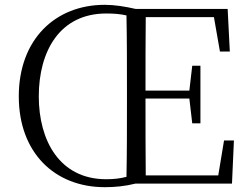

<svg xmlns="http://www.w3.org/2000/svg" viewBox="-20 -762 1035 797"><path d="M141 -362C141 -548 227 -706 421 -706C452 -706 479 -704 505 -698C507 -596 507 -494 507 -390V-335C507 -231 507 -129 505 -28C479 -21 452 -18 421 -18C227 -18 141 -179 141 -362ZM910 -179 886 -34H585C584 -133 584 -234 584 -353H766L778 -250H812V-489H778L766 -386H584C584 -495 584 -595 585 -691H868L893 -548H934L925 -725H543C498 -735 456 -742 415 -742C208 -742 58 -597 58 -362C58 -128 207 15 415 15C457 15 499 11 543 0H943L951 -179Z"/></svg>

Font: Noto Serif TC Light
Style: Regular
Weight: 300
Designer: Ryoko NISHIZUKA 西塚涼子 (kana & ideographs); Frank Grießhammer (Latin, Greek & Cyrillic); Wenlong ZHANG 张文龙 (bopomofo); San
Foundry: Adobe
Version: Version 2.001;hotconv 1.1.0;makeotfexe 2.6.0